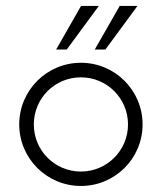

<svg xmlns="http://www.w3.org/2000/svg" viewBox="-20 -615 542 643"><path d="M168 -449.2H203.6L311 -595.2H251.5ZM297.4 -449.2H333L440.4 -595.2H380.9ZM251 7.8C365.2 7.8 457.5 -84.5 457.5 -198.2C457.5 -312.5 365.2 -404.8 251 -404.8C136.7 -404.8 44.4 -312.5 44.4 -198.2C44.4 -84.5 136.7 7.8 251 7.8ZM251 -40.5C163.6 -40.5 93.3 -110.8 93.3 -198.2C93.3 -286.1 163.6 -356 251 -356C337.9 -356 408.7 -286.1 408.7 -198.2C408.7 -110.8 337.9 -40.5 251 -40.5Z"/></svg>

Font: Now Light
Style: Regular
Weight: 300
Designer: Alfredo Marco Pradil
Foundry: Alfredo Marco Pradil
Version: Version 1.200;hotconv 1.0.109;makeotfexe 2.5.65596